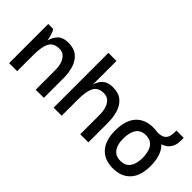

<svg xmlns="http://www.w3.org/2000/svg" viewBox="-36 -1213 1735 1735"><g transform="rotate(45 832.0 -345.0)"><path d="M66 0V-500H124Q132 -500 140.5 -481.5Q149 -463 156 -437Q163 -411 166 -390Q181 -446 215.5 -478Q250 -510 315 -510Q388 -510 430.5 -474.5Q473 -439 491.5 -380Q510 -321 510 -250V0H406V-250Q406 -293 394.5 -330.5Q383 -368 358.5 -391Q334 -414 295 -414Q223 -414 196 -363Q169 -312 169 -211V0Z M975 -250Q975 -293 963.5 -330.5Q952 -368 927.5 -391Q903 -414 864 -414Q792 -414 765 -363Q738 -312 738 -211V0H635V-700H738V-399Q753 -451 787.5 -480.5Q822 -510 884 -510Q957 -510 999.5 -474.5Q1042 -439 1060.5 -380Q1079 -321 1079 -250V0H975Z M1174 -245Q1174 -377 1233.5 -443.5Q1293 -510 1401 -510Q1508 -510 1568 -443.5Q1628 -377 1628 -245Q1628 -121 1568 -55.5Q1508 10 1401 10Q1293 10 1233.5 -55.5Q1174 -121 1174 -245ZM1401 -86Q1449 -86 1476 -109Q1503 -132 1514 -168.5Q1525 -205 1525 -245Q1525 -290 1514 -328.5Q1503 -367 1476 -390.5Q1449 -414 1401 -414Q1353 -414 1326 -390.5Q1299 -367 1288 -328.5Q1277 -290 1277 -245Q1277 -205 1288 -168.5Q1299 -132 1326 -109Q1353 -86 1401 -86ZM1507 -446 1457 -489V-505Q1515 -505 1540.5 -531Q1566 -557 1566 -617V-638H1659V-599Q1659 -532 1620.5 -491.5Q1582 -451 1507 -446Z"/></g></svg>

Font: Haskoy SemiBold
Style: Regular
Weight: 600
Designer: Ertekin Erdin
Foundry: Ertekin Erdin
Version: Version 1.500; ttfautohint (v1.8.3)